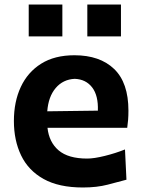

<svg xmlns="http://www.w3.org/2000/svg" viewBox="-20 -809 623 843"><path d="M344.2 14.2Q238.3 14.2 171.4 -23.2Q104.5 -60.5 72.8 -126.5Q41 -192.4 41 -277.8Q41 -362.3 71.3 -427.2Q101.6 -492.2 160.6 -529.3Q219.7 -566.4 306.6 -566.4Q418.5 -566.4 481.2 -506.1Q543.9 -445.8 543.9 -323.2Q543.9 -300.8 542.5 -283Q541 -265.1 538.6 -248H188.5Q195.3 -184.6 237.5 -148.7Q279.8 -112.8 362.8 -112.8Q393.1 -112.8 440.2 -124.5Q487.3 -136.2 528.8 -152.8L535.2 -20Q501 -10.7 453.1 1.7Q405.3 14.2 344.2 14.2ZM409.7 -323.2Q412.1 -389.2 384.8 -425Q357.4 -460.9 308.1 -462.9Q256.8 -460.4 224.6 -422.6Q192.4 -384.8 187.5 -320.3ZM363.4 -789H511.1V-649.3H363.4ZM106.1 -789H253.8V-649.3H106.1Z"/></svg>

Font: Pinar-DS3-FD Bold
Style: Regular
Weight: 700
Designer: Amin Abedi
Version: Version 3.000